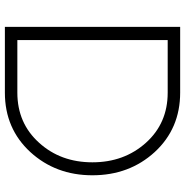

<svg xmlns="http://www.w3.org/2000/svg" viewBox="-6 -734 740 767"><g transform="rotate(90 363.5 -350.0)"><path d="M349.6 -700.2Q493.2 -700.2 586.9 -598.6Q679.7 -497.1 679.7 -349.6Q679.7 -203.1 586.9 -101.6Q493.2 0 349.6 0Q262.7 0 86.9 0Q86.9 -174.8 86.9 -700.2Q152.3 -700.2 349.6 -700.2ZM349.6 -49.8Q471.7 -49.8 549.8 -136.7Q627.9 -222.7 627.9 -349.6Q627.9 -476.6 549.8 -563.5Q471.7 -650.4 349.6 -650.4Q280.3 -650.4 139.6 -650.4Q139.6 -500 139.6 -49.8Q192.4 -49.8 349.6 -49.8Z"/></g></svg>

Font: LeFont
Style: ExtraLight
Weight: 200
Designer: Leryon MEDIA
Version: Version 1.0